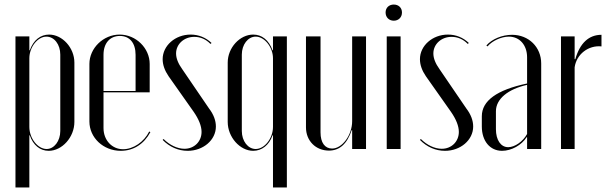

<svg xmlns="http://www.w3.org/2000/svg" viewBox="-20 -655 2679 844"><path d="M48 169H109V-60H111C126 -16 157 8 194 8C253 8 307 -52 307 -119V-380C307 -445 254 -503 196 -503C158 -503 127 -479 111 -434H109V-495H48ZM109 -97V-399C109 -447 145 -494 184 -494C219 -494 245 -459 245 -415V-79C245 -35 218 0 185 0C146 0 109 -47 109 -97Z M373 -374V-121C373 -50 434 8 511 8C567 8 613 -22 641 -74L636 -77C613 -31 566 1 521 1C472 1 435 -39 435 -92V-249H638V-374C638 -443 578 -503 506 -503C434 -503 373 -443 373 -374ZM435 -255V-414C435 -465 463 -497 507 -497C550 -497 576 -466 576 -414V-255Z M910 -466C885 -490 853 -503 818 -503C750 -503 695 -454 695 -395C695 -370 704 -345 721 -320L831 -164C854 -131 866 -101 866 -75C866 -33 834 -1 791 -1C760 -1 726 -17 699 -44L695 -40C725 -9 764 8 805 8C873 8 929 -39 929 -99C929 -125 919 -152 899 -178L781 -351C763 -376 754 -399 754 -420C754 -461 789 -493 834 -493C860 -493 885 -483 905 -462Z M1180 169H1241V-495H1180V-434H1178C1162 -479 1131 -503 1093 -503C1034 -503 981 -445 981 -380V-119C981 -52 1035 8 1093 8C1130 8 1163 -16 1178 -60H1180ZM1180 -97C1180 -47 1143 0 1104 0C1070 0 1043 -35 1043 -79V-415C1043 -459 1070 -494 1104 -494C1143 -494 1180 -447 1180 -399Z M1526 -83H1528V0H1589V-495H1528V-122C1528 -61 1484 -2 1440 -2C1408 -2 1389 -28 1389 -73V-495H1325V-95C1325 -36 1368 7 1426 7C1473 7 1506 -23 1526 -83Z M1675 -600C1675 -579 1690 -564 1711 -564C1732 -564 1747 -579 1747 -600C1747 -621 1732 -635 1711 -635C1690 -635 1675 -621 1675 -600ZM1680 -495V0H1741V-495Z M2041 -466C2016 -490 1984 -503 1949 -503C1881 -503 1826 -454 1826 -395C1826 -370 1835 -345 1852 -320L1962 -164C1985 -131 1997 -101 1997 -75C1997 -33 1965 -1 1922 -1C1891 -1 1857 -17 1830 -44L1826 -40C1856 -9 1895 8 1936 8C2004 8 2060 -39 2060 -99C2060 -125 2050 -152 2030 -178L1912 -351C1894 -376 1885 -399 1885 -420C1885 -461 1920 -493 1965 -493C1991 -493 2016 -483 2036 -462Z M2098 -99C2098 -35 2134 8 2187 8C2228 8 2273 -17 2295 -52H2297V0H2359V-376C2359 -448 2304 -502 2231 -502C2187 -502 2142 -483 2118 -455L2123 -451C2143 -475 2183 -494 2217 -494C2264 -494 2297 -457 2297 -403V-288C2164 -260 2098 -212 2098 -144ZM2214 -8C2181 -8 2160 -40 2160 -87V-166C2160 -220 2213 -263 2297 -282V-66C2279 -33 2243 -8 2214 -8Z M2446 -495V0H2506V-359C2514 -417 2567 -457 2624 -451V-502C2568 -502 2529 -465 2509 -395H2506V-495Z"/></svg>

Font: Moniqa Display
Style: Regular
Weight: 400
Designer: Rajesh Rajput
Foundry: Rajesh Rajput
Version: Version 1.000